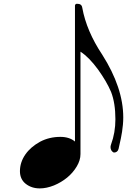

<svg xmlns="http://www.w3.org/2000/svg" viewBox="-20 -1018 721 1039"><path d="M195.3 1.5C219.7 1.5 245.1 -3.9 272 -14.6C298.3 -25.4 321.8 -39.6 342.8 -56.6C363.8 -73.7 381.3 -93.8 395 -116.7C408.7 -139.6 415.5 -161.6 415.5 -184.1V-738.3C447.3 -717.8 478.5 -685.5 510.3 -642.1C540.5 -600.1 564.5 -559.6 581.1 -520.5C596.7 -480.5 604.5 -430.7 604.5 -372.6C604.5 -324.2 596.7 -278.8 581.1 -236.8C579.1 -231 578.1 -226.1 578.1 -222.2C578.1 -208.5 584 -198.2 595.7 -192.4C609.4 -192.4 618.2 -199.2 621.6 -212.4L627.4 -238.8C636.2 -275.9 647 -329.6 647 -382.8C647 -489.7 608.9 -603 533.2 -722.2C476.6 -807.1 440.4 -892.1 425.3 -975.6C422.9 -991.2 414.6 -997.6 396 -997.6C390.6 -997.6 386.7 -994.1 385.7 -988.3V-252C366.2 -268.6 339.8 -277.3 307.1 -277.3C266.6 -277.3 230 -268.6 196.8 -251C163.1 -232.4 136.7 -210 117.2 -182.1C97.7 -153.8 87.9 -123.5 87.9 -91.8C87.9 -62.5 98.6 -39.6 119.1 -23.4C140.1 -6.8 165.5 1.5 195.3 1.5Z"/></svg>

Font: MusGlyphs
Style: Regular
Weight: 400
Version: Version 2.1